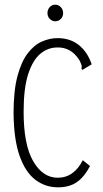

<svg xmlns="http://www.w3.org/2000/svg" viewBox="-20 -791 440 821"><path d="M228 10Q174 10 131.5 -22Q89 -54 64 -124Q39 -194 38 -308Q38 -403 54.5 -465Q71 -527 98.5 -563Q126 -599 159.5 -613.5Q193 -628 226 -628Q280 -628 317 -598.5Q354 -569 372 -516L339 -496L332 -492L328 -498Q331 -504 329 -511Q327 -518 320 -533Q300 -564 276 -576.5Q252 -589 225 -588Q185 -588 152.5 -561Q120 -534 100.5 -474Q81 -414 81 -313Q81 -172 122 -101.5Q163 -31 227 -31Q262 -31 289 -50.5Q316 -70 334 -106L365 -81Q341 -35 309 -12.5Q277 10 228 10ZM216 -700Q203 -700 193 -710Q183 -720 183 -735Q183 -750 192.5 -760.5Q202 -771 216 -771Q230 -771 240 -760.5Q250 -750 250 -735Q250 -720 240 -710Q230 -700 216 -700Z"/></svg>

Font: Inconsolata Condensed Light
Style: Regular
Weight: 300
Width: 3
Monospace: yes
Designer: Raph Levien, Cyreal, Brenton Simpson
Foundry: Raph Levien, Cyreal, Google
Version: Version 3.001; ttfautohint (v1.8.2.53-6de2)